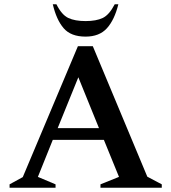

<svg xmlns="http://www.w3.org/2000/svg" viewBox="-20 -882 804 902"><path d="M25 0V-16L87 -50L346 -665H416L672 -52L740 -16V0H452V-16L539 -51L468 -225H228L158 -51L241 -16V0ZM251 -280H445L348 -519ZM382 -710Q313 -710 279 -749.5Q245 -789 228 -862H245Q270 -812 301 -797.5Q332 -783 382 -783Q432 -783 462.5 -797.5Q493 -812 519 -862H536Q518 -789 482.5 -749.5Q447 -710 382 -710Z"/></svg>

Font: Spectral SC SemiBold
Style: Regular
Weight: 600
Designer: Jean-Baptiste Levee
Foundry: Production Type
Version: Version 2.001